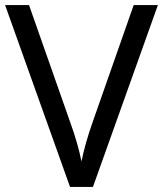

<svg xmlns="http://www.w3.org/2000/svg" viewBox="-20 -734 640 754"><path d="M600 -714 345 0H255L0 -714H94L255 -256Q271 -212 282 -173.5Q293 -135 300 -100Q307 -135 318 -174Q329 -213 345 -258L505 -714Z"/></svg>

Font: Noto Sans Tifinagh Rhissa Ixa
Style: Regular
Weight: 400
Designer: JamraPatel
Foundry: JamraPatel LLC
Version: Version 2.006; ttfautohint (v1.8.4.7-5d5b)